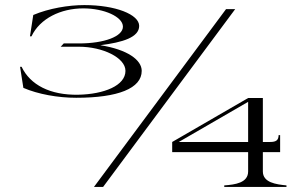

<svg xmlns="http://www.w3.org/2000/svg" viewBox="-20 -736 1197 756"><path d="M280 -351C445 -351 538 -388 538 -457C538 -500 482 -541 375 -558C463 -569 528 -589 528 -634C528 -679 435 -716 312 -716C250 -716 172 -703 111 -677L98 -593H104C137 -663 219 -703 308 -703C390 -703 464 -670 464 -631C464 -593 392 -565 291 -565H231L219 -552H291C384 -552 474 -509 474 -457C474 -399 390 -365 288 -363C177 -361 99 -402 65 -473H59L72 -390C130 -365 208 -351 280 -351ZM1015 -61V-137H1083V-204H1077C1077 -184 1067 -177 1044 -177H1015V-350H957L658 -177V-137H957V-61C957 -16 906 -9 863 -6V0H1108V-6C1067 -10 1015 -17 1015 -61ZM684 -177 957 -335V-177ZM870 -700 350 0H386L906 -700Z"/></svg>

Font: Sprat Extended Light
Style: Regular
Weight: 300
Width: 9
Designer: Ethan Nakache
Foundry: Collletttivo
Version: Version 2.000;Glyphs 3.2 (3217)